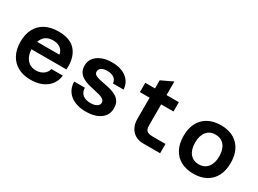

<svg xmlns="http://www.w3.org/2000/svg" viewBox="-35 -1345 2670 1985"><g transform="rotate(30 1300.0 -352.0)"><path d="M331 12Q242 12 178.5 -23Q115 -58 80.5 -123Q46 -188 46 -277Q46 -368 80.5 -432.5Q115 -497 180 -531.5Q245 -566 337 -566Q480 -566 545.5 -486Q611 -406 601 -266H156V-362H461Q457 -405 422.5 -431.5Q388 -458 336 -458Q259 -458 221.5 -410Q184 -362 184 -271Q184 -223 201 -184Q218 -145 250.5 -122Q283 -99 331 -99Q383 -99 419.5 -125Q456 -151 464 -192H601Q590 -98 518 -43Q446 12 331 12Z M989 12Q913 12 855 -13.5Q797 -39 765.5 -86Q734 -133 733 -198H861Q860 -147 894.5 -118Q929 -89 988 -89Q1034 -89 1062 -105.5Q1090 -122 1090 -150Q1090 -174 1071 -188Q1052 -202 1021.5 -210.5Q991 -219 954 -226.5Q917 -234 880 -244.5Q843 -255 812 -273Q781 -291 762 -320.5Q743 -350 743 -396Q743 -447 772 -485Q801 -523 853.5 -544.5Q906 -566 975 -566Q1081 -566 1146 -517Q1211 -468 1217 -381H1090Q1087 -422 1056.5 -443.5Q1026 -465 976 -465Q932 -465 907 -448.5Q882 -432 882 -403Q882 -380 901 -367.5Q920 -355 950.5 -347.5Q981 -340 1018.5 -333.5Q1056 -327 1092.5 -317Q1129 -307 1160 -289Q1191 -271 1209.5 -241Q1228 -211 1228 -164Q1228 -81 1163 -34.5Q1098 12 989 12Z M1670 0Q1616 0 1575.5 -24Q1535 -48 1513.5 -91Q1492 -134 1492 -189V-651L1630 -716V-189Q1630 -164 1637.5 -146.5Q1645 -129 1665.5 -120Q1686 -111 1724 -111H1873V0ZM1376 -443V-554H1777V-443Z M2275 12Q2187 12 2123.5 -23Q2060 -58 2026.5 -123Q1993 -188 1993 -277Q1993 -368 2026.5 -432Q2060 -496 2123.5 -531Q2187 -566 2275 -566Q2407 -566 2481.5 -489Q2556 -412 2556 -277Q2556 -188 2522.5 -123Q2489 -58 2426 -23Q2363 12 2275 12ZM2275 -100Q2342 -100 2380.5 -147.5Q2419 -195 2419 -277Q2419 -360 2380.5 -407Q2342 -454 2275 -454Q2207 -454 2169 -407Q2131 -360 2131 -277Q2131 -195 2169 -147.5Q2207 -100 2275 -100Z"/></g></svg>

Font: Azeret Mono SemiBold
Style: Regular
Weight: 600
Designer: Martin Vácha
Foundry: Displaay
Version: Version 1.002